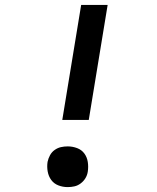

<svg xmlns="http://www.w3.org/2000/svg" viewBox="-20 -755 640 783"><path d="M234 -266 311 -735H419L342 -266ZM256 8Q236 8 218 1Q200 -6 189 -21Q178 -36 174.5 -55.5Q171 -75 174 -95Q177 -109 184 -122Q191 -135 203 -143.5Q215 -152 228.5 -155Q242 -158 256 -158Q276 -158 294.5 -151Q313 -144 324 -129Q335 -114 338 -94.5Q341 -75 338 -55Q336 -41 328.5 -28.5Q321 -16 309 -7Q297 2 283.5 5Q270 8 256 8Z"/></svg>

Font: Iosevka Semibold Extended
Style: Italic
Weight: 600
Width: 7
Italic angle: -9°
Monospace: yes
Designer: Belleve Invis
Foundry: Belleve Invis
Version: Version 32.5.0; ttfautohint (v1.8.4)